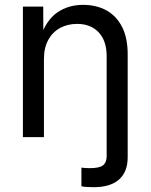

<svg xmlns="http://www.w3.org/2000/svg" viewBox="-20 -570 626 798"><path d="M318.4 204.1V126.5Q326.2 127.9 337.4 128.4Q348.6 128.9 353.5 128.9Q393.6 128.9 408.4 116.9Q423.3 105 423.3 79.6V0H510.7V83.5Q510.7 144 474.9 176Q439 208 369.1 208Q353.5 208 339.6 207Q325.7 206.1 318.4 204.1ZM162.6 -324.2V0H75.2V-542.5H159.7L160.2 -411.1H146.5Q171.4 -485.8 217.5 -517.8Q263.7 -549.8 325.2 -549.8Q380.4 -549.8 421.9 -527.1Q463.4 -504.4 487.1 -458.7Q510.7 -413.1 510.7 -343.8V0H423.3V-336.4Q423.3 -399.9 390.4 -435.3Q357.4 -470.7 300.3 -470.7Q261.2 -470.7 230 -453.9Q198.7 -437 180.7 -404.3Q162.6 -371.6 162.6 -324.2Z"/></svg>

Font: Inter 16pt
Style: Regular
Weight: 400
Version: Version 4.001;git-66647c0bb